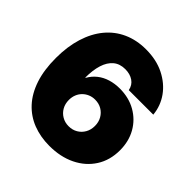

<svg xmlns="http://www.w3.org/2000/svg" viewBox="-197 -890 1052 1052"><g transform="rotate(45 329.5 -363.5)"><path d="M341.3 10.7Q272 10.7 214.1 -11.7Q156.2 -34.2 114 -79.8Q71.8 -125.5 48.8 -194.3Q25.9 -263.2 25.9 -355.5Q25.9 -443.8 47.9 -514.6Q69.8 -585.4 111.1 -635.5Q152.3 -685.5 210.9 -711.9Q269.5 -738.3 342.3 -738.3Q422.9 -738.3 483.9 -707.8Q544.9 -677.2 581.1 -626.5Q617.2 -575.7 623 -513.2H433.1Q426.8 -546.4 401.1 -563.7Q375.5 -581.1 338.4 -581.1Q296.4 -581.1 269.3 -558.1Q242.2 -535.2 229 -493.2Q215.8 -451.2 215.8 -393.6H218.3Q234.9 -423.3 260.7 -443.8Q286.6 -464.4 320.3 -474.6Q354 -484.9 392.1 -484.9Q462.9 -484.9 517.1 -453.9Q571.3 -422.9 601.8 -369.1Q632.3 -315.4 632.3 -246.1Q632.3 -168.9 595.2 -111.1Q558.1 -53.2 492.4 -21.2Q426.8 10.7 341.3 10.7ZM339.4 -140.1Q369.1 -140.1 391.8 -153.6Q414.6 -167 427.7 -190.2Q440.9 -213.4 440.9 -243.2Q440.9 -272.9 427.7 -296.1Q414.6 -319.3 391.8 -332.8Q369.1 -346.2 339.4 -346.2Q317.9 -346.2 299.6 -338.4Q281.2 -330.6 267.6 -316.9Q253.9 -303.2 246.3 -284.4Q238.8 -265.6 238.8 -243.2Q238.8 -213.4 252 -190.2Q265.1 -167 288.1 -153.6Q311 -140.1 339.4 -140.1Z"/></g></svg>

Font: Inter 24pt Black
Style: Regular
Weight: 900
Designer: Rasmus Andersson
Foundry: rsms
Version: Version 4.001;git-66647c0bb